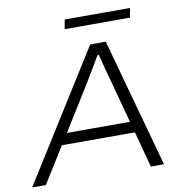

<svg xmlns="http://www.w3.org/2000/svg" viewBox="-105 -922 958 1007"><g transform="rotate(-10 374.0 -419.0)"><path d="M-15 0 415 -686H498L687 0H617L566 -191H177L58 0ZM214 -250H550L486 -488Q483 -500 478 -517.5Q473 -535 468 -554Q463 -573 458.5 -591.5Q454 -610 450 -624H443Q431 -603 415 -576Q399 -549 384.5 -525.5Q370 -502 362 -488ZM297 -788 306 -838H654L645 -788Z"/></g></svg>

Font: Archivo SemiExpanded ExtraLight
Style: Italic
Weight: 250
Width: 6
Italic angle: -10°
Designer: Hector Gatti
Foundry: Omnibus-Type
Version: Version 2.001